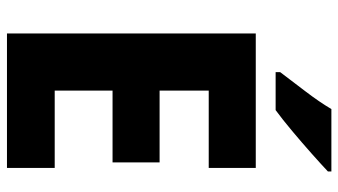

<svg xmlns="http://www.w3.org/2000/svg" viewBox="-230 -741 971 551"><g transform="rotate(90 255.5 -465.5)"><path d="M462 0H76V-714H462V-579H240V-438H446V-303H240V-137H462ZM472 -921Q453 -903 421.5 -875Q390 -847 356 -818.5Q322 -790 296 -771H187V-784Q212 -817 242.5 -857Q273 -897 293 -931H472Z"/></g></svg>

Font: Noto Sans Arabic SemCond ExtBd
Style: Regular
Weight: 800
Width: 4
Designer: Monotype Design Team, Nadine Chahine, Nizar Qandah and Khaled Hosny
Foundry: Monotype Imaging Inc.
Version: Version 2.012; ttfautohint (v1.8.4.7-5d5b)